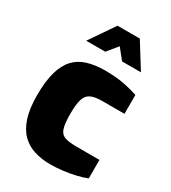

<svg xmlns="http://www.w3.org/2000/svg" viewBox="-190 -874 870 978"><g transform="rotate(30 245.0 -385.5)"><path d="M263 6Q212 6 169 -7.5Q126 -21 95 -52Q64 -83 47 -135.5Q30 -188 30 -266Q30 -348 45.5 -402.5Q61 -457 91 -489Q121 -521 166 -534.5Q211 -548 269 -548Q323 -548 366.5 -541Q410 -534 463 -517V-406H332Q289 -406 265.5 -394.5Q242 -383 233 -353.5Q224 -324 224 -269Q224 -213 232.5 -185Q241 -157 264.5 -148Q288 -139 334 -139H470V-30Q445 -20 409.5 -11.5Q374 -3 336 1.5Q298 6 263 6ZM108 -631 208 -777H339L430 -631H319L270 -692L220 -631Z"/></g></svg>

Font: Exo Thin Black
Style: Regular
Weight: 900
Version: Version 2.000